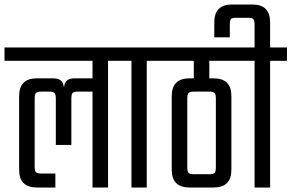

<svg xmlns="http://www.w3.org/2000/svg" viewBox="-40 -833 1295 853"><path d="M508 -622V-563H440V0H371V-426H308Q288 -426 282.5 -420Q277 -414 277 -395V-189H208V-395Q208 -414 202 -420Q196 -426 177 -426H145Q126 -426 120 -420Q114 -414 114 -395V-93Q114 -74 120 -68Q126 -62 145 -62H206V0H124Q45 0 45 -79V-406Q45 -485 124 -485H196Q240 -485 243 -448H245Q248 -485 291 -485H371V-563H-20V-622Z M687 -622V-563H612V0H544V-563H469V-622Z M1056 -563H890V-485H909Q988 -485 988 -406V-79Q988 0 909 0H802Q723 0 723 -79V-406Q723 -485 802 -485H821V-563H648V-622H1056ZM919 -90V-395Q919 -414 913.5 -420Q908 -426 888 -426H823Q804 -426 798 -420Q792 -414 792 -395V-90Q792 -70 798 -64.5Q804 -59 823 -59H888Q908 -59 913.5 -64.5Q919 -70 919 -90Z M1235 -622V-563H1160V0H1091V-563H1016V-622H1091V-723Q1091 -742 1085.5 -748Q1080 -754 1060 -754H1012Q991 -754 986 -748.5Q981 -743 981 -723V-667H912V-734Q912 -813 991 -813H1081Q1160 -813 1160 -734V-622Z"/></svg>

Font: Teko Light
Style: Regular
Weight: 300
Designer: Manushi Parikh, Jonny Pinhorn
Foundry: Indian Type Foundry
Version: Version 1.105;PS 1.0;hotconv 1.0.78;makeotf.lib2.5.61930; tt